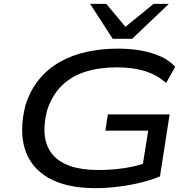

<svg xmlns="http://www.w3.org/2000/svg" viewBox="-20 -966 996 995"><path d="M475 9Q324 9 231.5 -44Q139 -97 109 -193.5Q79 -290 112 -421Q137 -499 182.5 -554.5Q228 -610 291 -645.5Q354 -681 430.5 -697.5Q507 -714 591 -714Q655 -714 711 -704Q767 -694 812.5 -673.5Q858 -653 888 -620L841 -536Q792 -579 729.5 -598Q667 -617 585 -617Q495 -617 423.5 -594.5Q352 -572 301.5 -523.5Q251 -475 224 -394Q186 -243 253.5 -164Q321 -85 490 -85Q557 -85 622 -94.5Q687 -104 745 -125L716 -88L748 -289H526L539 -373H859L809 -52Q767 -34 710.5 -20Q654 -6 592.5 1.5Q531 9 475 9ZM564 -765 447 -946H531L630 -827L776 -946H855L665 -765Z"/></svg>

Font: Nunito Sans 7pt Expanded Medium
Style: Italic
Weight: 500
Width: 7
Italic angle: -9°
Designer: Vernon Adams
Foundry: Vernon Adams
Version: Version 3.101;gftools[0.9.27]